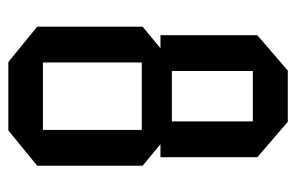

<svg xmlns="http://www.w3.org/2000/svg" viewBox="-148 -580 727 472"><g transform="rotate(90 216.0 -343.5)"><path d="M154 -601V-687H278V-601ZM133 0V-85H299V0ZM66 -374V-612L153 -687H154V-374ZM278 -374V-687H279L366 -612V-374ZM133 -328V-402H299V-328ZM299 0V-402H300L387 -330V-71L300 0ZM132 0 45 -71V-330L132 -402H133V0Z"/></g></svg>

Font: Foldit
Style: Regular
Weight: 400
Version: Version 1.003